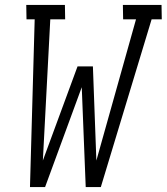

<svg xmlns="http://www.w3.org/2000/svg" viewBox="-20 -755 673 775"><path d="M101 0 120 -677H87L86 -735H242L243 -677H183L153 -107L293 -487H355L369 -107L529 -677H477L476 -735H632L633 -677H592L387 0H326L310 -403L162 0Z"/></svg>

Font: Iosevka HT Light Extended
Style: Italic
Weight: 300
Width: 7
Italic angle: -9°
Monospace: yes
Designer: Belleve Invis
Foundry: Belleve Invis
Version: Version 32.3.0; ttfautohint (v1.8.4)